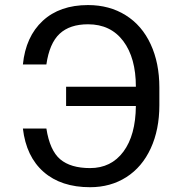

<svg xmlns="http://www.w3.org/2000/svg" viewBox="-20 -741 714 770"><path d="M166 -225.6Q179.7 -137.7 221.4 -102.3Q263.2 -66.9 341.3 -66.9Q425.8 -66.9 474.9 -132.8Q523.9 -198.7 524.9 -315.9H245.1V-393.1H524.9Q524.9 -508.8 474.4 -576.2Q423.8 -643.6 333 -643.6Q259.8 -643.6 219 -605.5Q178.2 -567.4 166 -482.4H71.8Q83 -594.2 151.4 -657.5Q219.7 -720.7 333 -720.7Q418.9 -720.7 484.1 -679.9Q549.3 -639.2 584.2 -563.7Q619.1 -488.3 619.1 -390.1V-319.3Q619.1 -221.2 584.5 -146Q549.8 -70.8 486.6 -30.5Q423.3 9.8 341.3 9.8Q225.1 9.8 155 -51.5Q85 -112.8 71.8 -225.6Z"/></svg>

Font: Roboto-ThirdPerson-AD3FC
Style: ThirdPerson-AD3FC
Weight: 400
Designer: Google
Version: Version 2.137; 2017